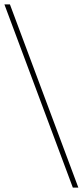

<svg xmlns="http://www.w3.org/2000/svg" viewBox="-33 -750 375 870"><path d="M297 100 -13 -730H12L322 100Z"/></svg>

Font: MuseoModerno Thin
Style: Regular
Weight: 100
Designer: Pablo Cosgaya, Héctor Gatti, Marcela Romero, and the Authors of The MuseoModerno Project.
Foundry: Omnibus-Type Team
Version: Version 1.003